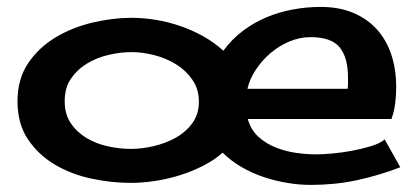

<svg xmlns="http://www.w3.org/2000/svg" viewBox="-20 -517 1201 552"><path d="M1130.9 -36.1Q1066.4 -11.7 1004.4 1.5Q942.4 14.6 873 14.6Q840.8 14.6 805.7 8.8Q770.5 2.9 737.3 -8.3Q704.1 -19.5 673.8 -37.1Q643.6 -54.7 620.1 -78.1Q594.7 -55.7 562.5 -39.6Q530.3 -23.4 495.6 -12.7Q460.9 -2 424.8 3.4Q388.7 8.8 355.5 8.8Q300.8 8.8 243.2 -3.4Q185.5 -15.6 138.2 -43.5Q90.8 -71.3 60.5 -116.2Q30.3 -161.1 30.3 -225.6Q30.3 -290 61 -335.4Q91.8 -380.9 140.1 -409.7Q188.5 -438.5 246.1 -452.1Q303.7 -465.8 358.4 -465.8Q391.6 -465.8 427.7 -460Q463.9 -454.1 499 -441.9Q534.2 -429.7 565.4 -412.1Q596.7 -394.5 622.1 -371.1Q646.5 -404.3 678.2 -428.2Q710 -452.1 746.1 -467.3Q782.2 -482.4 821.8 -489.7Q861.3 -497.1 902.3 -497.1Q955.1 -497.1 995.6 -480Q1036.1 -462.9 1063.5 -432.6Q1090.8 -402.3 1105 -359.9Q1119.1 -317.4 1119.1 -266.6Q1119.1 -243.2 1116.2 -220.2Q1113.3 -197.3 1105.5 -174.8H692.4Q701.2 -143.6 722.7 -124Q744.1 -104.5 772 -93.3Q799.8 -82 830.6 -77.6Q861.3 -73.2 889.6 -73.2Q907.2 -73.2 935.1 -75.7Q962.9 -78.1 991.7 -83.5Q1020.5 -88.9 1046.4 -96.7Q1072.3 -104.5 1085.9 -116.2ZM873 -410.2Q841.8 -410.2 812.5 -397.9Q783.2 -385.7 758.8 -365.2Q734.4 -344.7 716.3 -317.9Q698.2 -291 691.4 -261.7H979.5Q980.5 -269.5 980.5 -277.8Q980.5 -286.1 980.5 -293.9Q980.5 -351.6 956.5 -380.9Q932.6 -410.2 873 -410.2ZM356.4 -88.9Q386.7 -88.9 420.9 -96.7Q455.1 -104.5 484.4 -120.6Q513.7 -136.7 532.7 -162.6Q551.8 -188.5 551.8 -224.6Q551.8 -260.7 533.2 -287.6Q514.6 -314.5 486.3 -332Q458 -349.6 423.8 -358.4Q389.6 -367.2 358.4 -367.2Q327.1 -367.2 293 -359.4Q258.8 -351.6 230.5 -334.5Q202.1 -317.4 184.1 -291Q166 -264.6 166 -226.6Q166 -188.5 183.6 -162.6Q201.2 -136.7 229 -120.1Q256.8 -103.5 290.5 -96.2Q324.2 -88.9 356.4 -88.9Z"/></svg>

Font: Cherry Cream Soda
Style: Regular
Weight: 400
Designer: Font Diner, Inc
Foundry: Font Diner, Inc
Version: Version 1.000